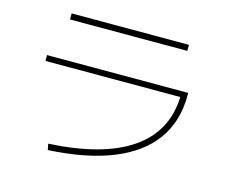

<svg xmlns="http://www.w3.org/2000/svg" viewBox="-93 -793 1051 897"><g transform="rotate(15 432.0 -345.0)"><path d="M739.7 -421.9H87.9V-450.2H770.5V-436.5Q770.5 -312 706.1 -222.7Q641.6 -133.3 515.6 -82.8Q389.6 -32.2 206.1 -22.5L200.2 -51.8Q461.4 -65.9 597.9 -159.7Q734.4 -253.4 739.7 -421.9ZM148.4 -668H715.8V-638.7H148.4Z"/></g></svg>

Font: Pretendard GOV Thin
Style: Regular
Weight: 100
Designer: Base glyphs from Inter by Rasmus Andersson; Hangeul glyphs from Noto Sans CJK(Source Han Sans) by Jang Soo-young and Kan
Foundry: Kil Hyung-jin
Version: Version 1.309